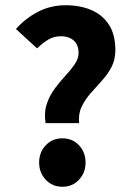

<svg xmlns="http://www.w3.org/2000/svg" viewBox="-20 -702 503 734"><path d="M154.2 -231.2Q147.9 -272.4 158.9 -304.8Q169.8 -337.2 189.5 -363.6Q209.2 -390 230.2 -412.7Q251.3 -435.3 265.8 -456.6Q280.4 -477.8 280.4 -500.4Q280.4 -520.9 271.9 -535Q263.5 -549 248.1 -556.3Q232.7 -563.5 213 -563.5Q185.8 -563.5 164.2 -550.5Q142.6 -537.5 121.8 -517L40.9 -591.1Q76.5 -631.4 124.8 -656.7Q173 -682 231.6 -682Q285.5 -682 328.4 -663.9Q371.4 -645.9 396.2 -607.9Q421 -569.8 421 -510.5Q421 -473.6 406.1 -445.4Q391.2 -417.1 369.1 -393.1Q347.1 -369.1 326.1 -345.1Q305.2 -321.2 292.1 -293.9Q278.9 -266.7 282.5 -231.2ZM218.2 12Q180.2 12 154.9 -14.9Q129.6 -41.8 129.6 -80.3Q129.6 -120.1 154.9 -146.6Q180.2 -173.2 218.2 -173.2Q256.9 -173.2 282 -146.6Q307.1 -120.1 307.1 -80.3Q307.1 -41.8 282 -14.9Q256.9 12 218.2 12Z"/></svg>

Font: Mada
Style: Regular
Weight: 400
Designer: Khaled Hosny
Version: Version 1.5